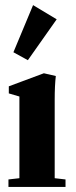

<svg xmlns="http://www.w3.org/2000/svg" viewBox="-20 -734 298 754"><path d="M89.4 -497.6 32.7 -528.8 109.9 -713.9 202.6 -658.2ZM13.2 0V-29.3L56.2 -34.2V-355L14.6 -367.2V-395L152.3 -446.3L199.2 -435.5Q194.8 -398.4 194.8 -341.3V-34.2L237.3 -29.3V0Z"/></svg>

Font: Elstob Grade
Style: Regular
Weight: 400
Designer: Peter S. Baker
Version: Version 1.015